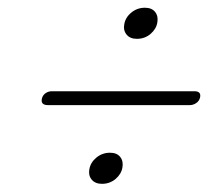

<svg xmlns="http://www.w3.org/2000/svg" viewBox="-20 -588 556 484"><path d="M325 -490.1Q307.9 -490.1 299.1 -500.8Q290.4 -511.4 293.2 -526.5Q296 -543.9 310.9 -556.2Q325.8 -568.5 345.2 -568.5Q362.7 -568.5 371.1 -557.8Q379.4 -547.1 376.6 -531.3Q373.8 -514.6 359.3 -502.3Q344.8 -490.1 325 -490.1ZM86 -341Q88.5 -349 95.5 -353.5Q102.5 -358 110.5 -358H470Q488.5 -358 484 -341Q481.5 -332.5 474 -327.8Q466.5 -323 458.5 -323H101Q81 -323 86 -341ZM237 -124.6Q219.9 -124.6 211.1 -135.3Q202.4 -145.9 205.2 -161Q208 -178.4 222.9 -190.7Q237.8 -203 257.2 -203Q274.7 -203 283.1 -192.3Q291.4 -181.6 288.6 -165.8Q285.8 -149.1 271.3 -136.8Q256.8 -124.6 237 -124.6Z"/></svg>

Font: Fraunces 72pt Soft Light
Style: Italic
Weight: 300
Italic angle: -16°
Version: Version 1.000;[b76b70a41]